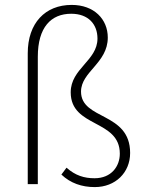

<svg xmlns="http://www.w3.org/2000/svg" viewBox="-20 -750 580 782"><path d="M366 12C450 12 510 -47 510 -127C510 -295 310 -260 310 -377C310 -458 419 -493 419 -597C419 -672 363 -730 272 -730C164 -730 93 -656 93 -533V0H134V-519C134 -639 188 -694 270 -694C340 -694 377 -651 377 -593C377 -503 268 -471 268 -374C268 -229 468 -265 468 -124C468 -73 434 -24 365 -24C323 -24 287 -35 251 -67L230 -39C267 -4 313 12 366 12Z"/></svg>

Font: Source Sans Pro Light
Style: Regular
Weight: 300
Designer: Paul D. Hunt
Foundry: Adobe Systems Incorporated
Version: Version 3.006;hotconv 1.0.111;makeotfexe 2.5.65597